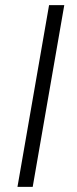

<svg xmlns="http://www.w3.org/2000/svg" viewBox="-20 -731 303 751"><path d="M107.9 0H48.3L171.9 -710.9H231.4Z"/></svg>

Font: Roboto Light
Style: Italic
Weight: 300
Italic angle: -12°
Designer: Google
Version: Version 2.134; 2016; ttfautohint (v1.6)